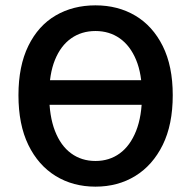

<svg xmlns="http://www.w3.org/2000/svg" viewBox="-20 -686 714 718"><path d="M337 12Q253 12 188 -28Q123 -68 86 -144Q49 -220 49 -330Q49 -439 86 -514.5Q123 -590 188 -628Q253 -666 337 -666Q421 -666 486 -627.5Q551 -589 588.5 -514Q626 -439 626 -330Q626 -220 588.5 -144Q551 -68 486 -28Q421 12 337 12ZM337 -84Q389 -84 428 -112.5Q467 -141 489 -196.5Q511 -252 511 -332Q511 -409 489 -462Q467 -515 428 -542.5Q389 -570 337 -570Q285 -570 246 -542.5Q207 -515 185.5 -462Q164 -409 164 -332Q164 -252 185.5 -196.5Q207 -141 246 -112.5Q285 -84 337 -84ZM129 -294V-386H556V-294Z"/></svg>

Font: Source Sans 3 SemiBold
Style: Regular
Weight: 600
Designer: Paul D. Hunt
Foundry: Adobe
Version: Version 3.046;hotconv 1.0.118;makeotfexe 2.5.65603